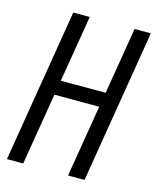

<svg xmlns="http://www.w3.org/2000/svg" viewBox="-111 -812 723 889"><g transform="rotate(15 250.5 -367.5)"><path d="M8 0 129 -735H208L155 -415H370L423 -735H501L380 0H301L358 -345H143L86 0Z"/></g></svg>

Font: Iosevka SS04
Style: Italic
Weight: 400
Italic angle: -9°
Monospace: yes
Designer: Belleve Invis
Foundry: Belleve Invis
Version: Version 19.0.0; ttfautohint (v1.8.4)